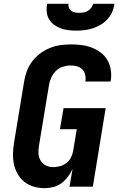

<svg xmlns="http://www.w3.org/2000/svg" viewBox="-20 -975 640 1003"><path d="M214 8Q184 8 156.5 0Q129 -8 107.5 -25Q86 -42 72 -66.5Q58 -91 52.5 -118.5Q47 -146 48 -175.5Q49 -205 54 -234L106 -549Q110 -576 120 -603Q130 -630 147.5 -653.5Q165 -677 189 -695Q213 -713 240 -724Q267 -735 294.5 -739Q322 -743 349 -743Q378 -743 406 -739.5Q434 -736 459 -726.5Q484 -717 505.5 -701Q527 -685 540.5 -662Q554 -639 558.5 -611.5Q563 -584 559 -556Q558 -554 558 -552.5Q558 -551 557 -549H426Q426 -550 426 -550.5Q426 -551 426 -552Q429 -569 425 -585Q421 -601 410 -612.5Q399 -624 382.5 -628.5Q366 -633 349 -633Q329 -633 308.5 -626.5Q288 -620 272.5 -605Q257 -590 248 -570.5Q239 -551 236 -531L184 -216Q180 -196 181 -175Q182 -154 191.5 -137Q201 -120 219 -111Q237 -102 258 -102Q276 -102 294 -107Q312 -112 327 -123.5Q342 -135 350.5 -152Q359 -169 362 -186L381 -300H293L312 -410H532L465 0H343L359 -92Q349 -71 334.5 -51.5Q320 -32 301 -18Q282 -4 259 2Q236 8 214 8ZM379 -815Q358 -815 337 -817.5Q316 -820 297 -827Q278 -834 262 -846Q246 -858 236 -875Q226 -892 224 -913Q222 -934 226 -955H338Q336 -944 340 -934Q344 -924 352.5 -918Q361 -912 372 -910Q383 -908 394 -908Q406 -908 417 -910Q428 -912 438.5 -918Q449 -924 456.5 -934Q464 -944 466 -955H578Q575 -933 566 -912.5Q557 -892 541.5 -875Q526 -858 506 -846Q486 -834 464.5 -827Q443 -820 421.5 -817.5Q400 -815 379 -815Z"/></svg>

Font: Iosevka Curly XBdEx
Style: Italic
Weight: 800
Width: 7
Italic angle: -9°
Monospace: yes
Designer: Belleve Invis
Foundry: Belleve Invis
Version: Version 11.1.0; ttfautohint (v1.8.3)